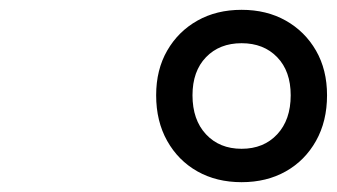

<svg xmlns="http://www.w3.org/2000/svg" viewBox="-20 -1150 686 391"><path d="M472 -779Q421 -779 382 -801Q343 -823 320.5 -863Q298 -903 298 -956Q298 -1008 320.5 -1047Q343 -1086 382 -1108Q421 -1130 472 -1130Q523 -1130 562 -1108Q601 -1086 623.5 -1047Q646 -1008 646 -956Q646 -903 623.5 -863Q601 -823 562 -801Q523 -779 472 -779ZM472 -847Q517 -847 544.5 -876.5Q572 -906 572 -956Q572 -1005 544.5 -1033.5Q517 -1062 472 -1062Q427 -1062 399.5 -1033.5Q372 -1005 372 -956Q372 -906 399.5 -876.5Q427 -847 472 -847Z"/></svg>

Font: Playwrite CU
Style: Regular
Weight: 400
Designer: Veronika Burian, José Scaglione
Foundry: TypeTogether
Version: Version 1.002